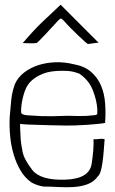

<svg xmlns="http://www.w3.org/2000/svg" viewBox="-20 -778 484 811"><path d="M76 -596Q107 -595 116 -595Q125 -595 134 -596Q138 -597 169.5 -630.5Q201 -664 208.5 -672.5Q216 -681 224.5 -690Q233 -699 238 -700Q242 -698 249.5 -690.5Q257 -683 264 -674.5Q271 -666 309.5 -629Q348 -592 352 -592Q371 -595 383 -596.5Q395 -598 397 -597L236 -758Q192 -717 157.5 -684Q123 -651 76 -596ZM424 -259Q427 -301 424 -342Q421 -383 406.5 -417Q392 -451 364 -475Q336 -499 290 -507Q254 -516 216 -515Q178 -514 144 -503.5Q110 -493 83 -472.5Q56 -452 43 -423Q31 -390 27.5 -355.5Q24 -321 21 -284Q19 -243 23 -202Q27 -161 38 -124.5Q49 -88 67 -57.5Q85 -27 112 -8Q136 6 164 10Q192 10 225.5 12Q259 14 291 12Q323 10 350 0Q377 -10 394 -34Q401 -40 405.5 -55.5Q410 -71 413 -92.5Q416 -114 418 -139Q420 -164 422 -190Q411 -193 398 -191Q385 -189 375 -190Q377 -149 367 -85.5Q357 -22 254 -19Q151 -16 116.5 -60Q82 -104 75.5 -136.5Q69 -169 67.5 -188Q66 -207 65 -237V-255Q75 -253 97 -252Q119 -251 192 -249Q265 -247 295 -248Q325 -249 351.5 -251Q378 -253 397.5 -255Q417 -257 424 -259ZM391 -316Q391 -304 391 -298.5Q391 -293 380 -291.5Q369 -290 345.5 -288.5Q322 -287 267 -289Q193 -286 156.5 -287.5Q120 -289 95.5 -291Q71 -293 69.5 -302.5Q68 -312 71 -336Q75 -365 84.5 -392.5Q94 -420 114 -438Q134 -456 164 -467.5Q194 -479 242 -479Q265 -479 279 -477Q293 -475 315 -467Q355 -440 372 -397Q389 -354 391 -316Z"/></svg>

Font: Londrina Solid Thin
Style: Regular
Weight: 250
Designer: Marcelo Magalhaes
Foundry: Marcelo Magalhães
Version: Version 1.002